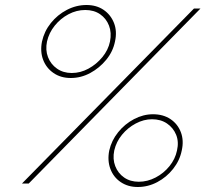

<svg xmlns="http://www.w3.org/2000/svg" viewBox="-20 -734 822 768"><path d="M68 0H95L782 -700H756ZM326 -714Q285 -714 247.5 -694.5Q210 -675 183.5 -642Q157 -609 148 -568Q140 -528 152.5 -495Q165 -462 194 -442Q223 -422 263 -422Q304 -422 341 -442Q378 -462 405 -495Q432 -528 440 -568Q449 -609 436 -642Q423 -675 394.5 -694.5Q366 -714 326 -714ZM321 -694Q356 -694 380.5 -677Q405 -660 416 -631.5Q427 -603 420 -568Q413 -534 389.5 -505.5Q366 -477 334 -459.5Q302 -442 267 -442Q233 -442 208 -459.5Q183 -477 172 -505.5Q161 -534 168 -568Q176 -603 199 -631.5Q222 -660 254 -677Q286 -694 321 -694ZM592 -277Q553 -277 516 -257.5Q479 -238 452.5 -205Q426 -172 417 -132Q409 -92 421.5 -58.5Q434 -25 463 -5.5Q492 14 531 14Q572 14 609 -5.5Q646 -25 672.5 -58.5Q699 -92 707 -132Q716 -172 703.5 -205Q691 -238 662 -257.5Q633 -277 592 -277ZM588 -257Q623 -257 648 -240Q673 -223 684.5 -195Q696 -167 688 -132Q681 -98 658 -69.5Q635 -41 602.5 -24Q570 -7 535 -7Q501 -7 476.5 -24Q452 -41 441 -69.5Q430 -98 437 -132Q445 -167 468 -195Q491 -223 523 -240Q555 -257 588 -257Z"/></svg>

Font: Advent Pro Thin
Style: Italic
Weight: 250
Italic angle: -12°
Version: Version 3.000